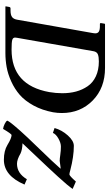

<svg xmlns="http://www.w3.org/2000/svg" viewBox="252 -938 701 1245"><g transform="rotate(90 602.5 -315.5)"><path d="M225.1 -75.2Q223.6 -67.9 223.6 -63Q223.6 -48.8 239 -44.4Q254.4 -40 301.8 -40Q532.7 -40 577.1 -284.2Q584.5 -327.6 584.5 -368.7Q584.5 -417.5 573.5 -458.3Q562.5 -499 539.3 -533.2Q516.1 -567.4 474.9 -586.7Q433.6 -606 377.9 -606Q348.1 -606 332 -599.4Q315.9 -592.8 312 -570.8ZM22.9 0 21 -2 24.9 -23.9Q25.9 -32.7 34.2 -33.2H47.9Q76.7 -33.2 90.3 -43.2Q104 -53.2 107.9 -77.1L194.8 -568.8Q196.3 -576.7 196.3 -582.5Q196.3 -598.6 185.3 -605.7Q174.3 -612.8 149.9 -612.8H136.2Q128.4 -612.8 129.9 -621.1L133.8 -644L137.2 -646H420.9Q550.3 -646 631.6 -566.2Q712.9 -486.3 712.9 -366.2Q712.9 -337.4 708 -309.1Q694.8 -238.3 664.3 -182.6Q633.8 -127 595.5 -93.5Q557.1 -60.1 508.5 -38.1Q460 -16.1 415 -8.1Q370.1 0 324.2 0ZM1157.2 -457 1205.1 -436Q1185.1 -406.2 1126 -341.6Q1066.9 -276.9 998 -204.8Q929.2 -132.8 909.2 -110.8Q950.2 -109.9 975.1 -98.1Q1014.2 -75.2 1042 -75.2Q1104 -75.2 1142.1 -139.2L1176.8 -124Q1119.6 9.8 1016.1 9.8Q958 9.8 919.9 -13.2Q876 -40 856 -40Q848.1 -40 815.9 15.1Q800.8 13.2 783.4 4.6Q766.1 -3.9 762.2 -12.2Q767.1 -27.3 828.1 -96.2Q857.9 -130.4 946.5 -221.7Q1035.2 -313 1074.2 -357.9Q1070.3 -358.9 1048.6 -355.5Q1026.9 -352.1 1022.9 -352.1Q1009.8 -352.1 983.4 -356Q957 -359.9 930.2 -359.9Q907.2 -359.9 878.7 -344Q850.1 -328.1 841.8 -308.1L810.1 -318.8Q823.2 -365.7 858.2 -404.8Q893.1 -443.8 925.8 -443.8Q995.6 -443.8 1083 -420.9Q1104 -415 1110.8 -415Q1120.1 -415 1157.2 -457Z"/></g></svg>

Font: Linux Libertine O
Style: Semibold Italic
Weight: 600
Italic angle: -11.5°
Designer: Philipp H. Poll
Foundry: Philipp H. Poll
Version: Version 5.1.2